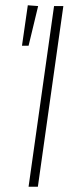

<svg xmlns="http://www.w3.org/2000/svg" viewBox="-20 -705 295 725"><path d="M85 -685.1 124 -682.1 87.9 -532.2H63ZM219.2 -682.1 123 0H87.9L184.1 -682.1Z"/></svg>

Font: Fira Sans Compressed UltraLight
Style: Italic
Weight: 200
Width: 3
Italic angle: -8°
Designer: Carrois Corporate & Edenspiekermann AG
Foundry: Carrois Corporate GbR & Edenspiekermann AG
Version: Version 4.203;PS 004.203;hotconv 1.0.88;makeotf.lib2.5.64775